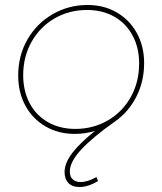

<svg xmlns="http://www.w3.org/2000/svg" viewBox="-20 -537 651 770"><path d="M440 -49Q352 13 306 62.5Q260 112 260 151Q260 172 272 182.5Q284 193 303 193Q332 193 367 173L373 189Q334 213 298 213Q270 213 254.5 197Q239 181 239 153Q239 117 269.5 77Q300 37 361 -12Q322 0 280 0Q214 0 162.5 -30Q111 -60 82 -113Q53 -166 53 -234Q53 -314 90 -378.5Q127 -443 191 -480Q255 -517 331 -517Q397 -517 448.5 -487Q500 -457 529 -404Q558 -351 558 -284Q558 -210 526.5 -148.5Q495 -87 440 -49ZM538 -283Q538 -345 512 -394Q486 -443 438.5 -470Q391 -497 329 -497Q258 -497 199.5 -463.5Q141 -430 107 -370Q73 -310 73 -235Q73 -172 99 -123Q125 -74 172.5 -47Q220 -20 282 -20Q353 -20 411.5 -53.5Q470 -87 504 -147Q538 -207 538 -283Z"/></svg>

Font: Gontserrat Thin
Style: Italic
Weight: 250
Italic angle: -11.3°
Designer: Julieta Ulanovsky
Foundry: Julieta Ulanovsky
Version: Version 6.001